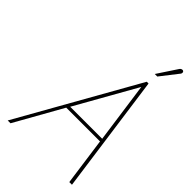

<svg xmlns="http://www.w3.org/2000/svg" viewBox="-263 -979 1069 1069"><g transform="rotate(45 272.0 -444.0)"><path d="M514 -862Q518 -866 519.5 -870.5Q521 -875 520 -879.5Q519 -884 515 -886Q512 -888 507.5 -887.5Q503 -887 499 -884.5Q495 -882 492 -877L416 -762H436ZM526 0 429 -700H415L20 0H42L200 -281H466L505 0ZM212 -300 414 -658 464 -300Z"/></g></svg>

Font: Advent Pro Thin
Style: Italic
Weight: 250
Italic angle: -12°
Version: Version 3.000